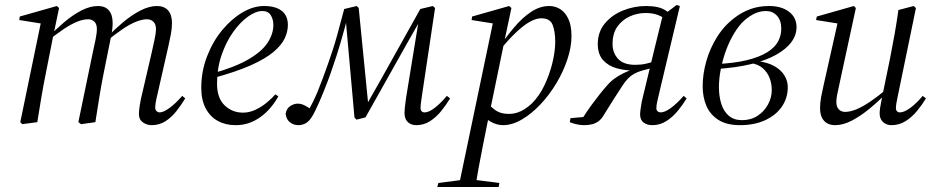

<svg xmlns="http://www.w3.org/2000/svg" viewBox="-20 -488 3752 767"><path d="M69 8 61 0 144 -401 157 -392 57 -408 59 -422 207 -464 216 -456 195 -356 194 -352 164 -200Q154 -151 145.5 -101Q137 -51 129 0ZM304 8 293 0 351 -280Q356 -303 361.5 -329Q367 -355 367 -372Q367 -392 357 -401.5Q347 -411 332 -411Q312 -411 287.5 -401Q263 -391 232.5 -370.5Q202 -350 164 -319V-336H169Q201 -369 235.5 -398.5Q270 -428 305 -446Q340 -464 371 -464Q400 -464 415 -446.5Q430 -429 430 -396Q430 -384 428.5 -371.5Q427 -359 425 -347L424 -344L395 -200Q385 -151 377 -101Q369 -51 361 0ZM585 12Q567 12 551 1Q535 -10 535 -32Q535 -41 536.5 -54Q538 -67 543 -93L586 -278Q591 -301 597 -328Q603 -355 603 -372Q603 -392 592.5 -401.5Q582 -411 567 -411Q548 -411 523 -401Q498 -391 468 -370.5Q438 -350 400 -319L399 -336H404Q436 -369 471 -398.5Q506 -428 541 -446Q576 -464 607 -464Q636 -464 651.5 -446.5Q667 -429 667 -396Q667 -374 662.5 -351Q658 -328 653 -305L608 -107Q604 -91 602 -78.5Q600 -66 600 -58Q600 -49 605.5 -44Q611 -39 618 -39Q633 -39 657.5 -57Q682 -75 708 -105L720 -95Q705 -70 685.5 -45Q666 -20 641.5 -4Q617 12 585 12Z M921 12Q881 12 850 -5Q819 -22 801.5 -55.5Q784 -89 784 -137Q784 -203 807 -262.5Q830 -322 867 -367Q904 -412 948 -438Q992 -464 1035 -464Q1080 -464 1105 -445Q1130 -426 1130 -388Q1130 -362 1117.5 -335Q1105 -308 1072.5 -280.5Q1040 -253 981.5 -227Q923 -201 831 -176L827 -194Q920 -220 973.5 -251.5Q1027 -283 1049.5 -318Q1072 -353 1072 -388Q1072 -411 1061.5 -427.5Q1051 -444 1028 -444Q1002 -444 970.5 -421.5Q939 -399 911 -359.5Q883 -320 865 -267.5Q847 -215 847 -154Q847 -96 877.5 -67Q908 -38 951 -38Q976 -38 1000.5 -49.5Q1025 -61 1045.5 -78Q1066 -95 1080 -111L1092 -103Q1078 -78 1060 -57Q1042 -36 1020.5 -20.5Q999 -5 974.5 3.5Q950 12 921 12Z M1171 12Q1154 12 1139 1Q1124 -10 1121 -33Q1124 -54 1139 -64Q1154 -74 1170 -74Q1180 -74 1189 -70.5Q1198 -67 1208.5 -60.5Q1219 -54 1232 -44L1227 -35L1212 -46Q1222 -64 1231 -82.5Q1240 -101 1249 -122.5Q1258 -144 1267.5 -170Q1277 -196 1289 -229Q1311 -290 1326.5 -346Q1342 -402 1355 -452L1405 -464L1413 -456L1453 -51L1434 -52L1443 -67Q1498 -163 1551.5 -259.5Q1605 -356 1659 -452L1709 -464L1718 -456L1665 -102Q1663 -86 1661.5 -76Q1660 -66 1660 -55Q1660 -48 1664.5 -43.5Q1669 -39 1676 -39Q1693 -39 1716.5 -57Q1740 -75 1765 -105L1778 -95Q1763 -70 1743 -45Q1723 -20 1698 -4Q1673 12 1643 12Q1622 12 1609 -0.5Q1596 -13 1596 -36Q1596 -44 1597 -56.5Q1598 -69 1602 -96L1655 -421L1676 -415H1663L1658 -406Q1603 -310 1549 -213Q1495 -116 1440 -19L1404 -10L1396 -19L1359 -434H1372Q1356 -370 1340.5 -317.5Q1325 -265 1308 -217Q1300 -192 1291 -168.5Q1282 -145 1273.5 -123.5Q1265 -102 1256.5 -83Q1248 -64 1240 -47Q1224 -13 1208.5 -0.5Q1193 12 1171 12Z M1727 259 1731 243 1831 230H1873L1975 243L1972 259ZM1812 259 1950 -401 1964 -392 1864 -408 1866 -422 2014 -464 2023 -456 1995 -324 1993 -314 1936 -38 1932 -21Q1920 40 1909.5 91.5Q1899 143 1891.5 185Q1884 227 1879 259ZM1989 12Q1964 12 1938 -3Q1912 -18 1895 -45L1920 -84Q1934 -67 1956 -50Q1978 -33 2012 -33Q2030 -33 2046 -38Q2062 -43 2076.5 -52.5Q2091 -62 2104 -74Q2135 -105 2155.5 -148.5Q2176 -192 2187 -238Q2198 -284 2198 -320Q2198 -363 2187.5 -389Q2177 -415 2142 -415Q2123 -415 2098.5 -402Q2074 -389 2043 -360Q2012 -331 1973 -283L1962 -288H1966Q1999 -337 2032.5 -377Q2066 -417 2101.5 -440.5Q2137 -464 2174 -464Q2198 -464 2218 -451.5Q2238 -439 2250.5 -412.5Q2263 -386 2263 -344Q2263 -300 2246.5 -250.5Q2230 -201 2202 -154.5Q2174 -108 2138.5 -70.5Q2103 -33 2064.5 -10.5Q2026 12 1989 12Z M2256 0 2259 -16 2327 -22 2306 -14Q2325 -44 2343 -68.5Q2361 -93 2376.5 -112.5Q2392 -132 2403 -144Q2417 -161 2434 -173.5Q2451 -186 2470.5 -195.5Q2490 -205 2513 -212V-206Q2478 -206 2444.5 -215Q2411 -224 2389.5 -247.5Q2368 -271 2368 -312Q2368 -360 2396 -394Q2424 -428 2468.5 -446Q2513 -464 2561 -464Q2586 -464 2607 -459.5Q2628 -455 2647 -441L2683 -468L2696 -464L2610 -102Q2608 -92 2606 -84Q2604 -76 2603 -69Q2602 -62 2602 -55Q2602 -48 2607 -43.5Q2612 -39 2619 -39Q2636 -39 2660.5 -57Q2685 -75 2711 -105L2723 -95Q2708 -70 2687.5 -45Q2667 -20 2641.5 -4Q2616 12 2586 12Q2565 12 2551 1.5Q2537 -9 2537 -32Q2537 -38 2538.5 -48.5Q2540 -59 2542 -72Q2544 -85 2547 -96L2596 -299Q2604 -333 2612.5 -366Q2621 -399 2629 -433L2633 -415Q2617 -426 2599.5 -431Q2582 -436 2558 -436Q2526 -436 2496 -422.5Q2466 -409 2446.5 -382Q2427 -355 2427 -312Q2427 -277 2449 -253Q2471 -229 2518 -229Q2541 -229 2560.5 -233.5Q2580 -238 2602 -245L2598 -220L2545 -206Q2527 -201 2513 -193Q2499 -185 2488.5 -174Q2478 -163 2468 -148Q2451 -122 2433 -94Q2415 -66 2393 -30Q2383 -12 2370 -3Q2357 6 2342.5 9Q2328 12 2313 12Q2297 12 2281 8Q2265 4 2256 0Z M2936 12Q2883 12 2850 -9Q2817 -30 2802 -65Q2787 -100 2787 -143Q2787 -192 2801.5 -243.5Q2816 -295 2845 -341Q2874 -387 2916 -418Q2945 -440 2978.5 -452Q3012 -464 3052 -464Q3102 -464 3132 -441Q3162 -418 3162 -380Q3162 -348 3141.5 -320Q3121 -292 3080 -269Q3039 -246 2978.5 -231.5Q2918 -217 2837 -212V-232Q2912 -235 2963 -247.5Q3014 -260 3044.5 -279Q3075 -298 3088 -322Q3101 -346 3101 -373Q3101 -407 3083.5 -425.5Q3066 -444 3040 -444Q3013 -444 2988 -430.5Q2963 -417 2942 -395Q2921 -371 2904.5 -340.5Q2888 -310 2876.5 -276Q2865 -242 2858.5 -207Q2852 -172 2852 -140Q2852 -103 2861.5 -73Q2871 -43 2891.5 -25.5Q2912 -8 2944 -8Q2980 -8 3006.5 -25.5Q3033 -43 3048 -70.5Q3063 -98 3063 -128Q3063 -155 3054 -177.5Q3045 -200 3026.5 -216Q3008 -232 2978 -236L3005 -250V-244Q3047 -239 3074 -223.5Q3101 -208 3114 -186Q3127 -164 3127 -140Q3127 -96 3103 -61.5Q3079 -27 3036 -7.5Q2993 12 2936 12Z M3316 12Q3297 12 3283.5 4Q3270 -4 3263 -19Q3256 -34 3256 -56Q3256 -79 3260.5 -102Q3265 -125 3270 -147L3327 -401L3340 -392L3240 -408L3243 -422L3391 -464L3399 -456L3338 -174Q3335 -159 3331 -141.5Q3327 -124 3324 -108Q3321 -92 3321 -81Q3321 -61 3331 -51Q3341 -41 3356 -41Q3376 -41 3400.5 -51Q3425 -61 3455.5 -81.5Q3486 -102 3523 -133L3525 -114H3519Q3487 -81 3452 -52.5Q3417 -24 3382.5 -6Q3348 12 3316 12ZM3541 12Q3521 12 3507.5 -0.5Q3494 -13 3494 -35Q3494 -44 3496 -58Q3498 -72 3505 -107L3506 -111L3535 -252Q3545 -302 3553.5 -350Q3562 -398 3569 -448L3630 -464L3639 -456L3566 -102Q3563 -86 3561 -76Q3559 -66 3559 -55Q3559 -48 3563.5 -43.5Q3568 -39 3575 -39Q3592 -39 3616.5 -57Q3641 -75 3666 -105L3679 -95Q3664 -70 3643.5 -45Q3623 -20 3597.5 -4Q3572 12 3541 12Z"/></svg>

Font: Source Serif 4 60pt
Style: Italic
Weight: 400
Italic angle: -12°
Version: Version 4.004;hotconv 1.0.116;makeotfexe 2.5.65601